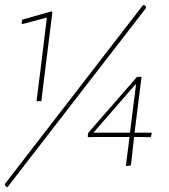

<svg xmlns="http://www.w3.org/2000/svg" viewBox="-29 -689 703 799"><path d="M189 -638 159 -398 143 -268H123L139 -394L166 -616L65 -589L61 -591L63 -607L186 -642ZM577 -664 579 -656 2 90 -6 86 -9 77 567 -669ZM603 -134 598 -118 548 -119H529L516 -2L513 0L497 2L495 0L510 -119H370L339 -118L336 -121L338 -136L541 -369H560L531 -137H600ZM512 -137 537 -337H534L360 -137Z"/></svg>

Font: Luna Sans Thin
Style: Italic
Weight: 250
Italic angle: -7°
Designer: Juan Pablo del Peral
Foundry: Huerta Tipografica
Version: Version 2.001; ttfautohint (v1.5)